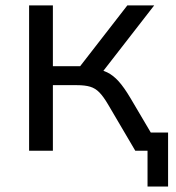

<svg xmlns="http://www.w3.org/2000/svg" viewBox="-20 -559 652 712"><path d="M87.9 -539.1H176.1V-313.5H277.2L452.3 -539.1H551.9L348.5 -277.2L324.1 -304.9Q355.5 -301.4 377.6 -290.6Q399.7 -279.9 420 -257.4Q440.3 -234.9 464.5 -194L579 0H481.7L381.1 -171.1Q363.4 -201.2 348.4 -216.4Q333.5 -231.7 314.4 -237.4Q295.3 -243.2 265.1 -243.2H176.1V0H87.9ZM527.1 0H491.1V-67.6H603.3V132.8H527.1Z"/></svg>

Font: Min Sans VF VF
Style: Regular
Weight: 400
Designer: Jinseong-Kim, NotoSansCJK, Nunito
Foundry: Jinseong-Kim
Version: Version 1.420;Glyphs 3.1.2 (3151)